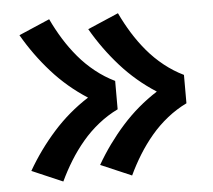

<svg xmlns="http://www.w3.org/2000/svg" viewBox="-43 -650 687 620"><g transform="rotate(-5 300.0 -340.0)"><path d="M361 -77 261 -120Q299 -186 349.5 -242.5Q400 -299 464 -340Q400 -381 349.5 -437.5Q299 -494 261 -560L361 -603Q377 -569 396.5 -537.5Q416 -506 440 -477.5Q464 -449 493.5 -425.5Q523 -402 556 -386V-294Q523 -278 493.5 -254.5Q464 -231 440 -202.5Q416 -174 396.5 -142.5Q377 -111 361 -77ZM138 -77 38 -120Q76 -186 126.5 -242.5Q177 -299 241 -340Q177 -381 126.5 -437.5Q76 -494 38 -560L138 -603Q154 -569 173.5 -537.5Q193 -506 217 -477.5Q241 -449 270.5 -425.5Q300 -402 333 -386V-294Q300 -278 270.5 -254.5Q241 -231 217 -202.5Q193 -174 173.5 -142.5Q154 -111 138 -77Z"/></g></svg>

Font: Iosevka Curly Heavy Extended
Style: Regular
Weight: 900
Width: 7
Monospace: yes
Designer: Belleve Invis
Foundry: Belleve Invis
Version: Version 11.1.0; ttfautohint (v1.8.3)